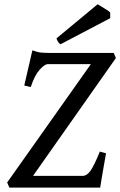

<svg xmlns="http://www.w3.org/2000/svg" viewBox="-20 -857 549 877"><path d="M509.3 -591.8 130.9 -53.7H357.4Q377 -53.7 393.8 -77.6Q410.6 -101.6 436 -164.6L464.4 -156.7Q460.4 -135.3 455.3 -105.7Q450.2 -76.2 445.3 -47.6Q440.4 -19 437.5 0H22.9L12.7 -23.4L395 -564H198.2Q184.1 -564 160.9 -538.3Q137.7 -512.7 120.6 -459.5L90.8 -466.3L127.9 -627Q151.4 -618.2 168.9 -616.7Q186.5 -615.2 212.4 -615.2H499.5ZM483.4 -799.8V-773.9L256.3 -654.8Q249.5 -659.2 245.6 -665.3Q241.7 -671.4 237.8 -681.6L425.8 -837.4Q432.1 -834 444.1 -826.7Q456.1 -819.3 467.5 -812Q479 -804.7 483.4 -799.8Z"/></svg>

Font: Gentium Book Plus
Style: Italic
Weight: 400
Italic angle: -8°
Designer: Victor Gaultney, Annie Olsen, Iska Routamaa, Becca Hirsbrunner
Foundry: SIL International
Version: Version 6.101